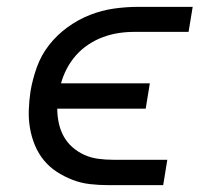

<svg xmlns="http://www.w3.org/2000/svg" viewBox="-20 -540 640 560"><path d="M297 0Q269 0 242.5 -3Q216 -6 191.5 -15.5Q167 -25 145.5 -39Q124 -53 108 -72.5Q92 -92 82 -116Q72 -140 67.5 -166Q63 -192 64 -219.5Q65 -247 69 -274Q75 -309 87.5 -344Q100 -379 123 -408.5Q146 -438 177 -460.5Q208 -483 242.5 -496.5Q277 -510 312.5 -515Q348 -520 383 -520H542L530 -447H371Q348 -447 325.5 -443.5Q303 -440 281 -432Q259 -424 238.5 -410.5Q218 -397 202 -379Q186 -361 175 -340Q164 -319 158 -297H417L405 -223H147Q147 -202 151.5 -181Q156 -160 166 -142Q176 -124 191.5 -110.5Q207 -97 225.5 -88.5Q244 -80 265.5 -77Q287 -74 309 -74H468L456 0Z"/></svg>

Font: Zed Sans Extended
Style: Italic
Weight: 400
Width: 7
Italic angle: -9°
Designer: Belleve Invis
Foundry: Belleve Invis
Version: Version 1.0.0; ttfautohint (v1.8.4)